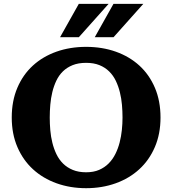

<svg xmlns="http://www.w3.org/2000/svg" viewBox="-20 -963 894 997"><path d="M813.5 -352.5Q813.5 -267.6 784.2 -199.5Q754.9 -131.3 703.1 -84Q651.4 -36.6 580.6 -11.2Q509.8 14.2 427.2 14.2Q344.7 14.2 273.9 -11.2Q203.1 -36.6 151.4 -84Q99.6 -131.3 70.3 -199.5Q41 -267.6 41 -352.5Q41 -439 70.1 -507.1Q99.1 -575.2 150.6 -622.3Q202.1 -669.4 272.9 -694.6Q343.8 -719.7 427.2 -719.7Q510.7 -719.7 581.5 -694.6Q652.3 -669.4 703.9 -622.3Q755.4 -575.2 784.4 -507.1Q813.5 -439 813.5 -352.5ZM616.2 -352.5Q616.2 -384.8 613.3 -418.5Q610.4 -452.1 602.5 -483.9Q594.7 -515.6 581.3 -543.5Q567.9 -571.3 546.9 -592Q525.9 -612.8 496.3 -624.8Q466.8 -636.7 427.2 -636.7Q387.2 -636.7 357.4 -624.8Q327.6 -612.8 306.6 -592.3Q285.6 -571.8 272.5 -543.9Q259.3 -516.1 251.7 -484.6Q244.1 -453.1 241.2 -419.2Q238.3 -385.3 238.3 -352.5Q238.3 -320.3 241.2 -286.6Q244.1 -252.9 252 -221.4Q259.8 -189.9 273.2 -162.1Q286.6 -134.3 307.6 -113.5Q328.6 -92.8 358.2 -80.6Q387.7 -68.4 427.2 -68.4Q465.8 -68.4 494.6 -80.8Q523.4 -93.3 544.4 -114.5Q565.4 -135.7 579.3 -163.8Q593.3 -191.9 601.3 -223.4Q609.4 -254.9 612.8 -288.1Q616.2 -321.3 616.2 -352.5ZM724.1 -942.9 569.8 -770H472.2L569.3 -942.9ZM543.9 -942.9 389.6 -770H292L389.2 -942.9Z"/></svg>

Font: Aclonica
Style: Regular
Weight: 400
Designer: Astigmatic (AOETI)
Foundry: Astigmatic (AOETI)
Version: Version 1.000